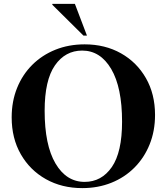

<svg xmlns="http://www.w3.org/2000/svg" viewBox="-20 -955 858 987"><path d="M415 -727Q520 -727 601.8 -681Q683.5 -635 730.2 -553.2Q777 -471.5 777 -364Q777 -281.5 749.2 -212.8Q721.5 -144 671.2 -93.5Q621 -43 552.5 -15.5Q484 12 403 12Q298 12 216 -34Q134 -80 87 -162Q40 -244 40 -351.5Q40 -434 67.8 -502.8Q95.5 -571.5 146 -621.8Q196.5 -672 265 -699.5Q333.5 -727 415 -727ZM415 -20Q502 -20 554.8 -96.2Q607.5 -172.5 607.5 -329.5Q607.5 -505.5 551.8 -600.2Q496 -695 402.5 -695Q315.5 -695 262.5 -619Q209.5 -543 209.5 -385.5Q209.5 -209.5 265.2 -114.8Q321 -20 415 -20ZM427 -772H409L249 -930.5V-935H365Z"/></svg>

Font: Newsreader Display SemiBold
Style: Regular
Weight: 600
Designer: Hugues Gentile
Foundry: Production Type
Version: Version 1.001